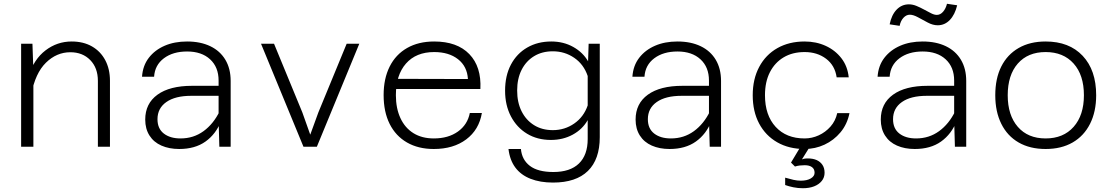

<svg xmlns="http://www.w3.org/2000/svg" viewBox="-20 -778 5890 1018"><path d="M499 0V-349Q499 -418 458.5 -459.5Q418 -501 353 -501Q280 -501 223.5 -445.5Q167 -390 146 -278L133 -378Q160 -464 221.5 -511Q283 -558 360 -558Q422 -558 467.5 -532Q513 -506 538 -459Q563 -412 563 -350V0ZM92 0V-546H152L157 -405V0Z M1143 0 1139 -142V-351Q1139 -422 1094 -463.5Q1049 -505 972 -505Q897 -505 849 -469Q801 -433 797 -371H733Q737 -430 769 -471.5Q801 -513 853 -535.5Q905 -558 972 -558Q1043 -558 1095 -533Q1147 -508 1175 -461Q1203 -414 1203 -349V0ZM930 12Q877 12 836 -6Q795 -24 772.5 -59.5Q750 -95 750 -144Q750 -229 815 -276Q880 -323 998 -323H1151V-270H994Q909 -270 862 -237Q815 -204 815 -146Q815 -96 848.5 -70Q882 -44 937 -44Q1006 -44 1059 -82.5Q1112 -121 1145 -189L1152 -136Q1125 -67 1069.5 -27.5Q1014 12 930 12Z M1589 0 1364 -546H1433L1583 -182L1625 -64L1668 -182L1818 -546H1885L1660 0Z M2280 12Q2198 12 2138 -22.5Q2078 -57 2046 -121Q2014 -185 2014 -274Q2014 -361 2046 -425Q2078 -489 2138.5 -523.5Q2199 -558 2282 -558Q2404 -558 2468.5 -491Q2533 -424 2527 -306H2065L2066 -360L2461 -359Q2457 -426 2408.5 -464Q2360 -502 2282 -502Q2186 -502 2132.5 -441Q2079 -380 2079 -273Q2079 -204 2103 -152Q2127 -100 2172 -72Q2217 -44 2280 -44Q2357 -44 2408 -80.5Q2459 -117 2471 -179H2535Q2520 -90 2452 -39Q2384 12 2280 12Z M3098 -453 3101 -546H3160V-51Q3160 67 3097 128.5Q3034 190 2912 190Q2844 190 2793 170Q2742 150 2712.5 110.5Q2683 71 2676 12H2742Q2747 69 2789.5 101.5Q2832 134 2914 134Q3003 134 3049.5 89Q3096 44 3096 -41V-141Q3068 -92 3016.5 -64Q2965 -36 2901 -36Q2829 -36 2774.5 -69Q2720 -102 2689 -161Q2658 -220 2658 -297Q2658 -377 2689 -435.5Q2720 -494 2775.5 -526Q2831 -558 2903 -558Q2968 -558 3019.5 -529Q3071 -500 3098 -453ZM2911 -88Q2974 -88 3024.5 -123Q3075 -158 3096 -219V-375Q3075 -437 3024.5 -471.5Q2974 -506 2911 -506Q2854 -506 2811.5 -480Q2769 -454 2745.5 -407.5Q2722 -361 2722 -298Q2722 -235 2745.5 -188Q2769 -141 2811.5 -114.5Q2854 -88 2911 -88Z M3743 0 3739 -142V-351Q3739 -422 3694 -463.5Q3649 -505 3572 -505Q3497 -505 3449 -469Q3401 -433 3397 -371H3333Q3337 -430 3369 -471.5Q3401 -513 3453 -535.5Q3505 -558 3572 -558Q3643 -558 3695 -533Q3747 -508 3775 -461Q3803 -414 3803 -349V0ZM3530 12Q3477 12 3436 -6Q3395 -24 3372.5 -59.5Q3350 -95 3350 -144Q3350 -229 3415 -276Q3480 -323 3598 -323H3751V-270H3594Q3509 -270 3462 -237Q3415 -204 3415 -146Q3415 -96 3448.5 -70Q3482 -44 3537 -44Q3606 -44 3659 -82.5Q3712 -121 3745 -189L3752 -136Q3725 -67 3669.5 -27.5Q3614 12 3530 12Z M4246 12Q4163 12 4101 -23.5Q4039 -59 4005 -123Q3971 -187 3971 -273Q3971 -359 4005.5 -423.5Q4040 -488 4102 -523Q4164 -558 4246 -558Q4307 -558 4357.5 -535Q4408 -512 4441 -469.5Q4474 -427 4480 -368H4416Q4407 -431 4360 -466.5Q4313 -502 4246 -502Q4182 -502 4135 -474Q4088 -446 4062 -395Q4036 -344 4036 -273Q4036 -167 4092.5 -105.5Q4149 -44 4246 -44Q4285 -44 4321 -60.5Q4357 -77 4383.5 -107Q4410 -137 4419 -178H4484Q4472 -119 4436.5 -76.5Q4401 -34 4351.5 -11Q4302 12 4246 12ZM4237 220Q4211 220 4186.5 215Q4162 210 4143 203V164Q4167 171 4187 175.5Q4207 180 4226 180Q4259 180 4279 168Q4299 156 4299 138Q4299 118 4285 108Q4271 98 4247 98Q4234 98 4220.5 99.5Q4207 101 4195 105L4174 84L4237 -21L4275 -2L4232 67Q4243 63 4250 62.5Q4257 62 4263 62Q4290 62 4309.5 70.5Q4329 79 4340.5 96Q4352 113 4352 138Q4352 163 4337 181.5Q4322 200 4296.5 210Q4271 220 4237 220Z M5043 0 5039 -142V-351Q5039 -422 4994 -463.5Q4949 -505 4872 -505Q4797 -505 4749 -469Q4701 -433 4697 -371H4633Q4637 -430 4669 -471.5Q4701 -513 4753 -535.5Q4805 -558 4872 -558Q4943 -558 4995 -533Q5047 -508 5075 -461Q5103 -414 5103 -349V0ZM4830 12Q4777 12 4736 -6Q4695 -24 4672.5 -59.5Q4650 -95 4650 -144Q4650 -229 4715 -276Q4780 -323 4898 -323H5051V-270H4894Q4809 -270 4762 -237Q4715 -204 4715 -146Q4715 -96 4748.5 -70Q4782 -44 4837 -44Q4906 -44 4959 -82.5Q5012 -121 5045 -189L5052 -136Q5025 -67 4969.5 -27.5Q4914 12 4830 12ZM4750 -641 4697 -649Q4707 -699 4734 -727Q4761 -755 4799 -755Q4819 -755 4839.5 -746.5Q4860 -738 4880 -727Q4900 -716 4917 -707.5Q4934 -699 4947 -699Q4966 -699 4980.5 -716Q4995 -733 5001 -758L5055 -750Q5043 -700 5016 -672Q4989 -644 4952 -644Q4926 -644 4899 -658.5Q4872 -673 4847 -686.5Q4822 -700 4804 -700Q4785 -700 4770 -683.5Q4755 -667 4750 -641Z M5524 12Q5441 12 5381 -22.5Q5321 -57 5289 -121.5Q5257 -186 5257 -273Q5257 -362 5289 -425.5Q5321 -489 5381 -523.5Q5441 -558 5524 -558Q5649 -558 5720.5 -482Q5792 -406 5792 -273Q5792 -186 5759.5 -121.5Q5727 -57 5667 -22.5Q5607 12 5524 12ZM5524 -44Q5618 -44 5672.5 -105.5Q5727 -167 5727 -273Q5727 -380 5672.5 -441Q5618 -502 5524 -502Q5430 -502 5376.5 -441Q5323 -380 5323 -273Q5323 -167 5376.5 -105.5Q5430 -44 5524 -44Z"/></svg>

Font: Azeret Mono Thin ExtraLight
Style: Regular
Weight: 250
Version: Version 1.002